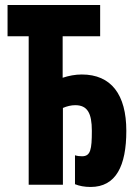

<svg xmlns="http://www.w3.org/2000/svg" viewBox="-20 -734 540 763"><path d="M340 9C441 9 482 -75 482 -214C482 -358 422 -438 305 -438C279 -438 253 -433 229 -425V-590H378V-714H10V-590H94V0H230V-305C246 -312 263 -316 279 -316C327 -316 345 -285 345 -214C345 -140 340 -113 306 -113C296 -113 287 -114 278 -117V-2C295 5 316 9 340 9Z"/></svg>

Font: Noto Sans Mono ExtraCondensed ExtraBold
Style: Regular
Weight: 800
Width: 2
Designer: Monotype Design Team
Foundry: Monotype Imaging Inc.
Version: Version 2.014